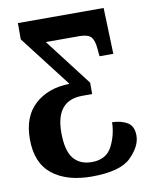

<svg xmlns="http://www.w3.org/2000/svg" viewBox="-82 -776 677 849"><g transform="rotate(-10 256.5 -351.5)"><path d="M262 11Q390 11 438.5 -37.5Q487 -86 487 -133Q487 -176 459.5 -192.5Q432 -209 391 -210Q390 -153 364 -102.5Q338 -52 273 -52Q220 -52 191 -87Q162 -122 162 -204Q162 -348 282 -348H326V-399L164 -610H315Q352 -610 366.5 -595Q381 -580 384 -540L387 -507H449L442 -714H57V-641L235 -410Q138 -408 79 -354Q20 -300 20 -199Q20 -92 85 -40.5Q150 11 262 11Z"/></g></svg>

Font: Noto Serif ExtraCondensed Extra
Style: Regular
Weight: 800
Width: 3
Designer: Monotype Design Team
Foundry: Monotype Imaging Inc.
Version: Version 1.002